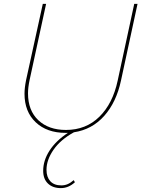

<svg xmlns="http://www.w3.org/2000/svg" viewBox="-20 -678 731 987"><path d="M687 -658 602 -264Q578 -152 515.5 -82Q453 -12 360 2Q291 40 255 92Q219 144 219 195Q219 232 238.5 253.5Q258 275 295 275Q313 275 328 268.5Q343 262 359 248L365 259Q332 289 293 289Q251 289 226.5 265.5Q202 242 202 200Q202 147 234.5 96.5Q267 46 329 5H317Q221 5 163.5 -49.5Q106 -104 106 -196Q106 -226 114 -266L200 -658H217L132 -266Q124 -228 124 -198Q124 -110 177 -60Q230 -10 319 -10Q422 -10 491 -78Q560 -146 585 -264L670 -658Z"/></svg>

Font: Ysabeau Thin
Style: Italic
Weight: 200
Italic angle: -12°
Designer: Christian Thalmann (Catharsis Fonts)
Version: Version 0.003